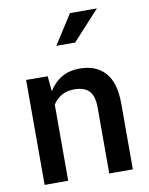

<svg xmlns="http://www.w3.org/2000/svg" viewBox="-83 -796 666 857"><g transform="rotate(-10 250.0 -367.5)"><path d="M291.5 -484.4Q367.7 -484.4 408.4 -438.5Q449.2 -392.6 449.2 -298.8V0H342.3V-297.9Q342.3 -351.1 320.6 -374Q298.8 -397 252.4 -397Q190.9 -397 156.2 -345.2V0H49.3V-475.6L147 -475.1L153.3 -406.2Q202.6 -484.4 291.5 -484.4ZM208.5 -602.1 293.9 -735.4H416L293.9 -602.1Z"/></g></svg>

Font: Yantramanav Medium
Style: Regular
Weight: 500
Version: Version 1.001;PS 1.0;hotconv 1.0.72;makeotf.lib2.5.5900; ttf